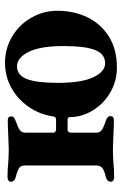

<svg xmlns="http://www.w3.org/2000/svg" viewBox="120 -593 487 767"><g transform="rotate(-90 363.5 -209.5)"><path d="M279 -175Q279 -178 276.5 -180.5Q274 -183 270 -183H229Q217 -183 217 -169V-68Q217 -54 227.5 -46.5Q238 -39 265 -30Q274 -27 278.5 -23Q283 -19 283 -11Q283 2 267 2Q248 2 206 0Q166 -2 150 -2Q133 -2 97 0Q69 3 38 3Q32 3 26.5 -0.5Q21 -4 21 -10Q21 -25 39 -30Q65 -36 75 -43.5Q85 -51 86 -67V-353Q86 -369 76.5 -376Q67 -383 40 -390Q21 -395 21 -410Q21 -416 26.5 -419.5Q32 -423 39 -423Q70 -423 98 -420Q132 -418 150 -418Q166 -418 206 -420Q246 -422 266 -422Q282 -422 282 -409Q282 -401 277.5 -397.5Q273 -394 263 -390Q237 -381 227 -373.5Q217 -366 217 -352V-240Q217 -235 221 -232Q225 -229 230 -229H269Q275 -229 278 -231.5Q281 -234 282 -241Q290 -295 320.5 -339Q351 -383 397 -408Q443 -433 496 -433Q553 -433 601 -404.5Q649 -376 676.5 -327.5Q704 -279 704 -224Q704 -158 678 -104Q652 -50 601 -18Q550 14 477 14Q423 14 377.5 -12.5Q332 -39 305.5 -83Q279 -127 279 -175ZM563 -200Q563 -291 540 -338Q517 -385 482 -385Q446 -385 431 -345Q416 -305 416 -222Q416 -127 438.5 -80Q461 -33 494 -33Q531 -33 547 -72.5Q563 -112 563 -200Z"/></g></svg>

Font: EB Garamond
Style: Bold
Weight: 700
Designer: Georg Duffner and Octavio Pardo
Foundry: Georg Duffner
Version: Version 1.000; ttfautohint (v1.6)